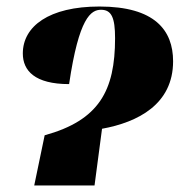

<svg xmlns="http://www.w3.org/2000/svg" viewBox="-20 -569 578 589"><path d="M117 -154 85 0H270L293 -174C403 -194 511 -249 511 -381C511 -476 455 -549 285 -549C130 -549 50 -488 50 -405C50 -352 87 -311 192 -311C222 -515 259 -539 290 -539C322 -539 333 -515 333 -452C333 -291 284 -200 117 -154Z"/></svg>

Font: Noto Serif Display Condensed Black
Style: Italic
Weight: 900
Width: 3
Italic angle: -12°
Designer: Monotype Design Team
Foundry: Monotype Imaging Inc.
Version: Version 2.009